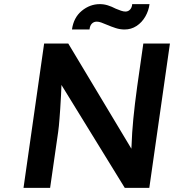

<svg xmlns="http://www.w3.org/2000/svg" viewBox="-20 -911 844 931"><path d="M94 0 194 -700H311L617 -190Q617 -198 618 -207Q619 -236 621 -268Q623 -300 626.5 -335Q630 -370 634.5 -408.5Q639 -447 645 -490L675 -700H804L704 0H585L278 -499Q277 -472 276 -451Q274 -411 272 -382.5Q270 -354 268.5 -335Q267 -316 265.5 -300.5Q264 -285 262 -271L223 0ZM584 -768Q562 -768 540.5 -775Q519 -782 498 -791Q482 -798 470.5 -802Q459 -806 449 -806Q435 -806 425.5 -796.5Q416 -787 414 -768H329Q337 -826 376.5 -858.5Q416 -891 464 -891Q484 -891 503 -885Q522 -879 541 -869Q555 -863 567 -859Q579 -855 588 -855Q602 -855 611 -865Q620 -875 621 -891H705Q701 -859 684.5 -830.5Q668 -802 642 -785Q616 -768 584 -768Z"/></svg>

Font: Lexend Med
Style: Italic
Weight: 500
Italic angle: -8.13011°
Designer: Bonnie Shaver-Troup, Thomas Jockin
Foundry: Lexend
Version: Version 1.007